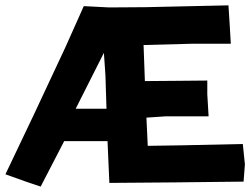

<svg xmlns="http://www.w3.org/2000/svg" viewBox="-33 -686 936 718"><path d="M355.5 -488.3 361.3 -404.3 365.2 -279.3H250ZM207 -158.2H369.1L376 -2L616.2 -3.9L877.9 -6.8L882.8 -71.3L875 -147.5L648.4 -142.6L519.5 -140.6L514.6 -246.1L586.9 -251H747.1L742.2 -333V-384.8L633.8 -383.8L508.8 -382.8L503.9 -517.6L687.5 -522.5H830.1L826.2 -589.8L821.3 -666L512.7 -659.2L375 -658.2L280.3 -663.1L210.9 -507.8L93.8 -257.8L-12.7 -34.2L66.4 -5.9L119.1 11.7Z"/></svg>

Font: MaokenAssortedSans-TC
Style: Regular
Weight: 500
Version: Version 0.83